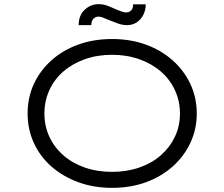

<svg xmlns="http://www.w3.org/2000/svg" viewBox="-20 -895 1081 925"><path d="M520 10Q431 10 356.5 -17.5Q282 -45 227.5 -93Q173 -141 143 -206.5Q113 -272 113 -348Q113 -425 143 -490Q173 -555 227.5 -604Q282 -653 356.5 -680Q431 -707 520 -707Q609 -707 683 -680Q757 -653 812 -604Q867 -555 897.5 -489.5Q928 -424 928 -348Q928 -273 897.5 -207.5Q867 -142 812 -93Q757 -44 683 -17Q609 10 520 10ZM520 -67Q591 -67 651.5 -88Q712 -109 755.5 -147.5Q799 -186 823 -237Q847 -288 847 -348Q847 -408 823 -460Q799 -512 755.5 -550Q712 -588 651.5 -609.5Q591 -631 520 -631Q448 -631 388 -609.5Q328 -588 284.5 -550Q241 -512 217.5 -460Q194 -408 194 -348Q194 -288 217.5 -237Q241 -186 284.5 -147.5Q328 -109 388 -88Q448 -67 520 -67ZM592 -774Q570 -774 548 -782Q526 -790 503 -799Q489 -805 477 -810Q465 -815 454 -815Q440 -815 430 -804.5Q420 -794 420 -774H359Q359 -821 388 -848Q417 -875 455 -875Q477 -875 497 -867.5Q517 -860 539 -850Q551 -845 564.5 -840Q578 -835 588 -835Q602 -835 612 -845Q622 -855 621 -874H682Q682 -846 670.5 -823.5Q659 -801 639 -787.5Q619 -774 592 -774Z"/></svg>

Font: Lexend Tera Light
Style: Regular
Weight: 300
Designer: Bonnie Shaver-Troup, Thomas Jockin
Foundry: Lexend
Version: Version 1.007